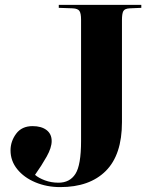

<svg xmlns="http://www.w3.org/2000/svg" viewBox="-20 -750 624 784"><path d="M226 14Q171 14 124.5 -5.5Q78 -25 50.5 -59Q23 -93 23 -136Q23 -173 46 -204Q69 -235 113 -235Q149 -235 170 -219Q191 -203 191 -174Q191 -147 170.5 -110.5Q150 -74 123 -36Q138 -23 163.5 -13.5Q189 -4 219 -4Q265 -4 288 -40Q311 -76 311 -174V-670Q311 -695 304.5 -705Q298 -715 277 -716L220 -718V-730H557V-718L510 -716Q489 -715 483.5 -704.5Q478 -694 478 -668V-251Q478 -118 412 -52Q346 14 226 14Z"/></svg>

Font: Literata 72pt
Style: Bold
Weight: 700
Designer: Latin by Veronika Burian and Jose Scaglione. Greek by Irene Vlachou. Cyrillic by Vera Evstafieva.
Foundry: TypeTogether
Version: Version 3.002